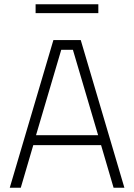

<svg xmlns="http://www.w3.org/2000/svg" viewBox="-20 -886 633 906"><path d="M26 0 232 -697H361L567 0H516L457 -201H137L78 0ZM269 -651 150 -248H443L324 -651ZM148 -824V-866H444V-824Z"/></svg>

Font: TitilliumText
Style: Light
Weight: 300
Designer: Accademia di Belle Arti di Urbino and others
Foundry: Accademia di Belle Arti di Urbino and others.
Version: Version 60.001